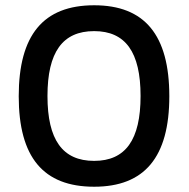

<svg xmlns="http://www.w3.org/2000/svg" viewBox="-20 -699 715 728"><path d="M337 9C144 9 51 -103 51 -334C51 -566 144 -679 337 -679C528 -679 622 -567 622 -334C622 -103 528 9 337 9ZM160 -335C160 -169 217 -89 337 -89C456 -89 513 -169 513 -335C513 -501 456 -581 337 -581C217 -581 160 -501 160 -335Z"/></svg>

Font: LT Wave Text Medium
Style: Regular
Weight: 500
Designer: Daniel Lyons
Version: Version 2.5 (Glyphs App)